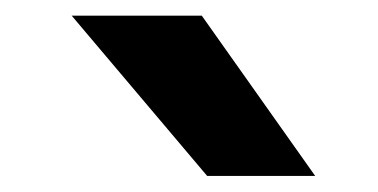

<svg xmlns="http://www.w3.org/2000/svg" viewBox="-20 -893 474 241"><path d="M240 -672.2 70 -873.3H233.3L375.6 -672.2Z"/></svg>

Font: Paperlogy 6 SemiBold
Style: Regular
Weight: 600
Designer: redesigned by Lee Juim, glyphs from Gmarket Sans & Montserrat
Foundry: PT&
Version: Version 1.001